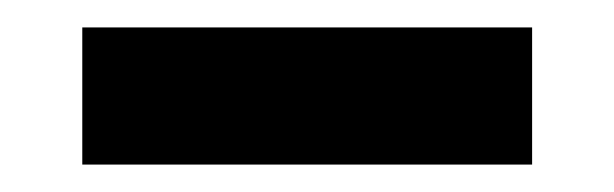

<svg xmlns="http://www.w3.org/2000/svg" viewBox="-20 -686 448 140"><path d="M368 -566H40V-666H368Z"/></svg>

Font: Space Grotesk Variable Light
Style: Regular
Weight: 300
Designer: Florian Karsten
Foundry: Florian Karsten
Version: Version 2.000